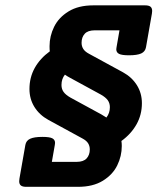

<svg xmlns="http://www.w3.org/2000/svg" viewBox="-20 -600 640 732"><path d="M560.1 -558.1Q560.1 -555.7 559.1 -547.9L536.6 -419.9Q533.7 -403.3 518.3 -396.2Q502.9 -389.2 471.7 -389.2Q444.8 -389.2 434.1 -394.5Q423.3 -399.9 423.3 -412.1Q423.3 -414.1 424.3 -419.9L435.5 -484.4H341.3Q314.9 -484.4 303 -471.2Q291 -458 291 -437Q291 -423.8 297.4 -413.6Q303.7 -403.3 319.3 -395L449.2 -324.2Q482.9 -305.7 502 -275.1Q521 -244.6 521 -206.5Q521 -162.6 500.5 -126Q480 -89.4 442.9 -62.5Q444.3 -53.2 444.3 -43.5Q444.3 -4.9 427 30.5Q409.7 65.9 372.1 89.1Q334.5 112.3 277.3 112.3H80.1Q65.9 112.3 59.6 107.2Q53.2 102.1 53.2 90.8Q53.2 88.4 54.2 80.6L76.7 -47.4Q79.6 -64 95 -71Q110.4 -78.1 141.6 -78.1Q168.5 -78.1 179.2 -72.8Q189.9 -67.4 189.9 -55.2Q189.9 -53.2 189 -47.4L177.7 17.1H272Q298.3 17.1 310.3 3.9Q322.3 -9.3 322.3 -30.3Q322.3 -43.5 315.9 -53.7Q309.6 -64 293.9 -72.3L164.1 -143.1Q130.4 -161.6 111.3 -192.1Q92.3 -222.7 92.3 -260.7Q92.3 -304.7 112.5 -341.1Q132.8 -377.4 169.9 -404.3Q168.9 -410.6 168.9 -423.8Q168.9 -462.4 186.3 -497.8Q203.6 -533.2 241.2 -556.4Q278.8 -579.6 335.9 -579.6H533.2Q547.4 -579.6 553.7 -574.5Q560.1 -569.3 560.1 -558.1ZM214.4 -275.9Q214.4 -260.7 222.4 -249.5Q230.5 -238.3 248.5 -228L366.7 -163.6Q377 -157.7 385.7 -151.9Q398.9 -168.9 398.9 -191.4Q398.9 -206.5 390.9 -217.8Q382.8 -229 364.7 -239.3L246.6 -303.7Q236.3 -309.1 227.5 -315.4Q214.4 -299.3 214.4 -275.9Z"/></svg>

Font: Courier Prime
Style: Bold Italic
Weight: 700
Italic angle: -10°
Designer: Alan Dague-Greene
Foundry: Quote-Unquote Apps
Version: Version 3.018